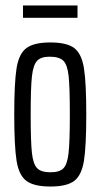

<svg xmlns="http://www.w3.org/2000/svg" viewBox="-20 -673 367 701"><path d="M32 -255Q32 -371 40.5 -424Q49 -477 76.5 -497.5Q104 -518 164 -518Q224 -518 251 -497.5Q278 -477 286.5 -424Q295 -371 295 -255Q295 -139 286.5 -86Q278 -33 251 -12.5Q224 8 164 8Q104 8 76.5 -12.5Q49 -33 40.5 -86Q32 -139 32 -255ZM235 -255Q235 -355 230.5 -396Q226 -437 211 -451.5Q196 -466 161 -466Q129 -466 115 -450.5Q101 -435 96.5 -393.5Q92 -352 92 -255Q92 -156 96.5 -115Q101 -74 115.5 -59Q130 -44 164 -44Q198 -44 212 -59Q226 -74 230.5 -115.5Q235 -157 235 -255ZM64 -608V-653H263V-608Z"/></svg>

Font: Saira Ultra Condensed
Style: Regular
Weight: 400
Width: 1
Designer: Hector Gatti with collaboration of the Omnibus-Type team
Foundry: Omnibus-Type
Version: Version 1.001; ttfautohint (v1.8)